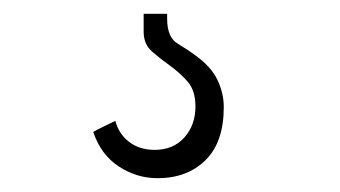

<svg xmlns="http://www.w3.org/2000/svg" viewBox="-20 -20 492 278"><path d="M304 135Q304 115 295 96Q286 77 264 61Q252 52 237 43Q222 34 222 7V0H188V26Q188 44 200 54.5Q212 65 226 75Q240 85 251.5 98Q263 111 263 134Q263 161 247 179Q231 197 204 197Q182 197 167 185.5Q152 174 147 155Q139 159 130.5 163Q122 167 115 171Q126 204 152 221Q178 238 208 238Q251 238 277.5 212Q304 186 304 135Z"/></svg>

Font: Josefin Slab Thin Medium
Style: Regular
Weight: 500
Version: Version 2.000